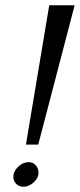

<svg xmlns="http://www.w3.org/2000/svg" viewBox="-20 -702 305 733"><path d="M31 -27Q31 -48 49.5 -65.5Q68 -83 90 -83Q106 -83 116.5 -71Q127 -59 127 -42Q127 -31 121.5 -21.5Q116 -12 108 -5Q100 2 90 6.5Q80 11 70 11Q53 11 42 0Q31 -11 31 -27ZM79 -150 168 -682H265L126 -150Z"/></svg>

Font: Quattrocento Sans
Style: Italic
Weight: 400
Designer: Pablo Impallari
Foundry: Pablo Impallari, Igino Marini, Brenda Gallo
Version: Version 2.000